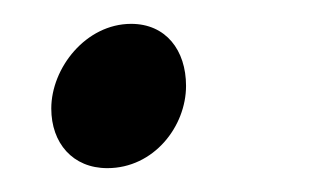

<svg xmlns="http://www.w3.org/2000/svg" viewBox="-20 -129 282 161"><path d="M70 12C109 12 136 -23 136 -57C136 -87 119 -109 90 -109C52 -109 23 -72 23 -38C23 -9 41 12 70 12Z"/></svg>

Font: Source Sans Pro
Style: Italic
Weight: 400
Italic angle: -11°
Designer: Paul D. Hunt
Foundry: Adobe Systems Incorporated
Version: Version 3.006;hotconv 1.0.111;makeotfexe 2.5.65597